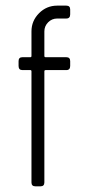

<svg xmlns="http://www.w3.org/2000/svg" viewBox="-20 -656 312 676"><path d="M90.8 -545.4Q90.8 -582.5 117.4 -609.4Q144 -636.2 181.6 -636.2H213.4Q227.1 -636.2 227.1 -622.6V-605.5Q227.1 -590.8 213.4 -590.8H181.6Q162.6 -590.8 149.4 -577.4Q136.2 -564 136.2 -545.4V-459Q136.2 -454.6 140.6 -454.6H213.4Q227.1 -454.6 227.1 -440.9V-423.8Q227.1 -409.2 213.4 -409.2H140.6Q136.2 -409.2 136.2 -404.8V-13.7Q136.2 0 122.6 0H104.5Q90.8 0 90.8 -13.7V-404.8Q90.8 -409.2 86.9 -409.2H59.1Q45.4 -409.2 45.4 -423.8V-440.9Q45.4 -454.6 59.1 -454.6H86.9Q90.8 -454.6 90.8 -459Z"/></svg>

Font: GOSTRUS
Style: type A
Weight: 200
Designer: Юрий и Татьяна Кривогуз
Version: Version 01.0